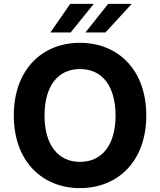

<svg xmlns="http://www.w3.org/2000/svg" viewBox="-20 -957 823 987"><path d="M391 10C584 10 732 -126 732 -363C732 -601 584 -737 391 -737C198 -737 51 -601 51 -363C51 -127 198 10 391 10ZM209 -363C209 -514 277 -602 391 -602C506 -602 574 -514 574 -363C574 -213 506 -125 391 -125C277 -125 209 -214 209 -363ZM239 -790H343L462 -937H341ZM419 -790H522L657 -937H536Z"/></svg>

Font: Wafeq
Style: Bold
Weight: 700
Designer: Rasmus Andersson & Azza Alameddine
Foundry: Google & TypeTogether
Version: Version 3.000;FEAKit 1.0